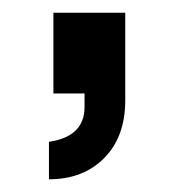

<svg xmlns="http://www.w3.org/2000/svg" viewBox="-20 -147 274 302"><path d="M64 -127H177V11Q177 68 144 101.5Q111 135 57 135V76Q113 68 113 21V0H64Z"/></svg>

Font: Involve SemiBold
Style: Regular
Weight: 600
Designer: Stefan Peev
Foundry: Context Ltd.
Version: Version 1.001